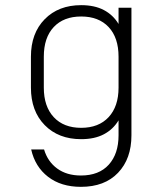

<svg xmlns="http://www.w3.org/2000/svg" viewBox="-20 -580 640 745"><path d="M294 145Q217 145 166.5 106Q116 67 101 0H151Q165 47 202 74Q239 101 294 101Q364 101 402 59Q440 17 440 -55V-113Q419 -78 383 -59Q347 -40 295 -40Q207 -40 153.5 -94.5Q100 -149 100 -240V-360Q100 -451 153.5 -505.5Q207 -560 295 -560Q347 -560 383 -541Q419 -522 440 -487V-550H490V-55Q490 36 438 90.5Q386 145 294 145ZM150 -360V-240Q150 -167 188.5 -125.5Q227 -84 295 -84Q363 -84 401.5 -125.5Q440 -167 440 -240V-360Q440 -434 401.5 -475Q363 -516 295 -516Q227 -516 188.5 -475Q150 -434 150 -360Z"/></svg>

Font: Tiny Thin
Style: Regular
Weight: 100
Monospace: yes
Designer: Philipp Nurullin, Konstantin Bulenkov
Foundry: JetBrains
Version: Version 2.251; ttfautohint (v1.8.4.7-5d5b)